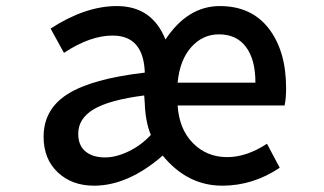

<svg xmlns="http://www.w3.org/2000/svg" viewBox="-20 -584 1040 617"><path d="M282.2 12.7Q210.9 12.7 165.5 -30.3Q120.1 -73.2 120.1 -144.5Q120.1 -233.4 198.2 -282.2Q276.4 -331.1 445.3 -350.6Q441.4 -469.7 341.8 -469.7Q269.5 -469.7 185.5 -414.1L142.6 -492.2Q253.9 -564.5 355.5 -564.5Q468.8 -564.5 511.7 -457Q583 -564.5 686.5 -564.5Q788.1 -564.5 843.8 -492.2Q899.4 -419.9 899.4 -300.8Q899.4 -266.6 894.5 -245.1H550.8Q555.7 -168.9 600.1 -124Q644.5 -79.1 710 -79.1Q772.5 -79.1 837.9 -122.1L878.9 -44.9Q793 12.7 694.3 12.7Q582 12.7 502.9 -84Q391.6 12.7 282.2 12.7ZM317.4 -78.1Q352.5 -78.1 392.6 -97.2Q432.6 -116.2 464.8 -150.4Q447.3 -192.4 445.3 -251L443.4 -277.3Q331.1 -262.7 281.2 -232.9Q231.4 -203.1 231.4 -154.3Q231.4 -116.2 254.9 -97.2Q278.3 -78.1 317.4 -78.1ZM550.8 -318.4H800.8Q800.8 -392.6 770.5 -433.1Q740.2 -473.6 683.6 -473.6Q630.9 -473.6 594.2 -432.1Q557.6 -390.6 550.8 -318.4Z"/></svg>

Font: GenEi Gothic M SemiBold
Style: Regular
Weight: 500
Designer: o_tamon (Modified); [Source Han Sans]
Ryoko NISHIZUKA  (kana & ideographs); Paul D. Hunt (Latin, Greek & Cyrillic); Wenl
Version: Version 1.1a;Original Version 1.004